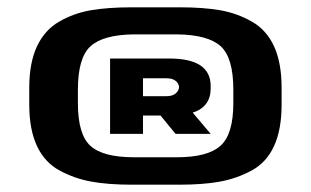

<svg xmlns="http://www.w3.org/2000/svg" viewBox="-20 -762 850 525"><path d="M464 -332Q548 -332 583 -363.5Q618 -395 618 -480V-517Q618 -604 583.5 -635.5Q549 -667 464 -668H346Q262 -667 227.5 -635.5Q193 -604 193 -517V-480Q193 -394 227.5 -363Q262 -332 346 -332ZM471 -257H340Q275 -257 229 -265.5Q183 -274 142.5 -296Q102 -318 81 -363Q60 -408 60 -476V-522Q60 -590 81 -635Q102 -680 142 -703Q182 -726 228.5 -734Q275 -742 340 -742H471Q536 -742 582 -734Q628 -726 668.5 -703Q709 -680 729.5 -635Q750 -590 750 -522V-476Q750 -408 729.5 -363Q709 -318 668.5 -296Q628 -274 582 -265.5Q536 -257 471 -257ZM371 -446H419L460 -396H556L507 -454Q556 -470 556 -520V-527Q556 -602 443 -602H281V-396H371ZM435 -548Q456 -548 465 -536Q474 -524 465 -511.5Q456 -499 435 -499H371V-548Z"/></svg>

Font: Aneo
Style: Regular
Weight: 400
Designer: Anastasios Pappas
Foundry: Anastasios Pappas
Version: Version 1.000